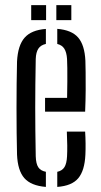

<svg xmlns="http://www.w3.org/2000/svg" viewBox="-20 -718 391 744"><path d="M46 -118.7Q45 -157.6 44.5 -203.8Q44 -249.9 44 -298.6Q44 -347.2 44.5 -393.9Q45 -440.5 46 -480.1Q49.3 -542.4 75.4 -572Q101.4 -601.7 157.8 -605.9V-547.8Q137.8 -543.4 128.6 -529.4Q119.4 -515.4 118.5 -489.6Q117.5 -437.4 117 -391.4Q116.5 -345.4 116.5 -301.2Q116.5 -256.9 117 -210.8Q117.5 -164.7 118.5 -112.3Q119.4 -83.4 128.4 -69.8Q137.4 -56.2 157.8 -52.3V6.3Q100 1.6 74.3 -27.8Q48.6 -57.1 46 -118.7ZM201.9 6.3V-52.2Q220.9 -56.4 229.7 -70.3Q238.4 -84.1 239.8 -112.3Q240.8 -130.6 240.6 -154.5Q240.4 -178.4 239 -208H309.9Q311.3 -186.7 311.6 -162.5Q311.9 -138.4 310.9 -118.7Q308.1 -57 283.3 -27.4Q258.6 2.2 201.9 6.3ZM154.6 -285.3V-338.7H240Q240.8 -372.6 240.9 -402.3Q241.1 -432 240.8 -454.5Q240.6 -477 239.8 -489.6Q238.1 -515.2 229.3 -529.2Q220.5 -543.2 201.9 -547.7V-606.2Q257.5 -601.7 282.7 -572.7Q308 -543.7 310.9 -482.5Q311.4 -467.5 311.8 -437.8Q312.3 -408.1 312 -368.8Q311.8 -329.6 309.9 -285.3ZM198.3 -640V-698.1H256.4V-640ZM100.9 -640V-698.1H158.6V-640Z"/></svg>

Font: Big Shoulders Stencil Display SC Thin
Style: Regular
Weight: 100
Designer: Patric King
Foundry: XO Type Co
Version: Version 2.001